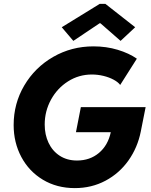

<svg xmlns="http://www.w3.org/2000/svg" viewBox="-20 -968 783 996"><path d="M50.8 -319.3Q50.8 -431.2 106 -524.7Q161.1 -618.2 256.1 -672.9Q351.1 -727.5 464.8 -727.5Q531.7 -727.5 590.6 -709.7Q649.4 -691.9 689.9 -663.6L603.5 -527.3Q592.8 -542 569.8 -554.4Q546.9 -566.9 517.1 -574.2Q487.3 -581.5 456.5 -581.5Q389.2 -581.5 333 -545.9Q276.9 -510.3 244.4 -450.7Q211.9 -391.1 211.9 -321.8Q211.9 -269.5 231.9 -227.1Q252 -184.6 290 -159.9Q328.1 -135.3 379.4 -135.3Q446.3 -135.3 493.2 -174.6Q540 -213.9 554.7 -282.2H374L399.4 -412.1H735.4L710.4 -286.1Q693.8 -202.6 646.5 -135.7Q599.1 -68.8 527.1 -30.5Q455.1 7.8 368.2 7.8Q274.9 7.8 202.6 -35.6Q130.4 -79.1 90.6 -153.8Q50.8 -228.5 50.8 -319.3ZM300.3 -826.7 497.1 -947.8H526.9L681.2 -826.7L605.5 -755.9L501 -847.2H496.6L360.4 -755.9Z"/></svg>

Font: Reddit Sans Fudge ExBold Italic
Style: Regular
Weight: 800
Italic angle: -11.25°
Designer: Stephen Hutchings
Version: Version 1.013